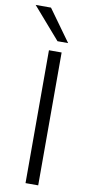

<svg xmlns="http://www.w3.org/2000/svg" viewBox="-143 -890 408 925"><g transform="rotate(10 61.5 -427.0)"><path d="M-47 -854H28L139 -700H87ZM54 -650H116V0H54Z"/></g></svg>

Font: Overused Grotesk Book
Style: Regular
Weight: 350
Version: Version 0.003